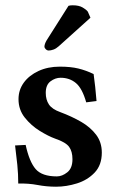

<svg xmlns="http://www.w3.org/2000/svg" viewBox="-20 -696 441 726"><path d="M239 -674Q245 -676 255 -676Q278 -676 292 -668Q306 -660 312 -652L322 -629L202 -521Q192 -512 182 -508.5Q172 -505 164 -505Q158 -505 153 -510Q148 -515 148 -519Q148 -524 150 -530Q152 -536 156 -543ZM37 -146 77 -148Q91 -84 115 -56.5Q139 -29 195 -29Q215 -29 234.5 -44.5Q254 -60 254 -94Q254 -123 241.5 -140.5Q229 -158 188 -172Q163 -181 130.5 -201Q98 -221 74 -251Q50 -281 50 -321Q50 -356 70 -383.5Q90 -411 125.5 -427.5Q161 -444 206 -444Q247 -444 276 -437Q305 -430 334 -416Q337 -394 340 -367.5Q343 -341 345 -314L306 -309Q291 -362 267 -382Q243 -402 209 -402Q189 -402 171 -388.5Q153 -375 153 -345Q153 -319 165 -301Q177 -283 208 -272Q251 -256 286.5 -235.5Q322 -215 343.5 -186.5Q365 -158 365 -119Q365 -72 338 -43.5Q311 -15 271 -2.5Q231 10 192 10Q156 10 122 3.5Q88 -3 49 -2Q49 -38 45.5 -72.5Q42 -107 37 -146Z"/></svg>

Font: Libertinus Serif SemiBold
Style: Regular
Weight: 600
Designer: Philipp H. Poll, Khaled Hosny
Foundry: Caleb Maclennan
Version: Version 7.051;RELEASE